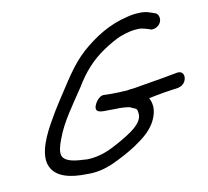

<svg xmlns="http://www.w3.org/2000/svg" viewBox="-92 -729 899 829"><g transform="rotate(-15 357.5 -314.0)"><path d="M471 -313C465 -312 461 -312 454 -312C446 -313 435 -313 426 -313C420 -314 416 -314 410 -314C404 -315 401 -315 395 -315C381 -316 368 -318 358 -319C336 -322 315 -294 310 -279C300 -247 346 -253 374 -249H377C382 -248 385 -248 390 -248C396 -247 401 -247 407 -247C414 -246 422 -245 430 -244L445 -241C450 -240 458 -237 462 -233C479 -225 482 -224 482 -206L481 -205H482C484 -181 465 -161 446 -147C423 -130 385 -112 355 -99C315 -81 271 -66 218 -69C166 -76 123 -83 113 -112C108 -129 116 -154 131 -184C164 -255 221 -317 269 -378C310 -435 355 -477 411 -508C436 -522 475 -541 500 -547C523 -553 549 -558 574 -556H575C583 -556 595 -553 605 -549L627 -540V-539C633 -538 641 -538 650 -541C684 -554 683 -593 664 -602L644 -611C627 -619 611 -622 592 -622C577 -623 561 -622 543 -619C459 -607 390 -570 330 -526C264 -477 216 -406 166 -344C147 -320 129 -295 112 -270C82 -227 27 -143 48 -83C66 -31 128 -12 198 -8C240 -3 277 -9 314 -21C353 -35 392 -51 429 -71C473 -96 519 -123 542 -178C555 -208 552 -235 543 -255C562 -257 587 -260 613 -262L678 -266L680 -267C720 -273 730 -335 686 -330L623 -324C581 -321 547 -318 522 -316C505 -314 488 -313 473 -313Z"/></g></svg>

Font: Stray Cat
Style: ExBdObl
Weight: 800
Version: Version 1.0